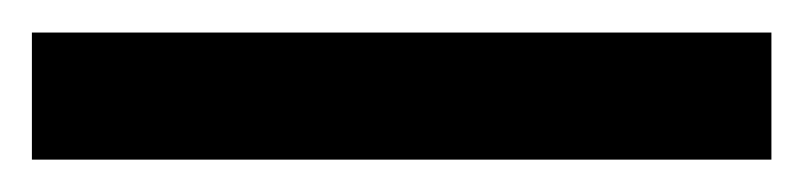

<svg xmlns="http://www.w3.org/2000/svg" viewBox="-21 -20 495 118"><path d="M453.1 0H-1.4V78.1H453.1Z"/></svg>

Font: Inter-Regular
Style: Regular
Weight: 500
Designer: Rasmus Andersson
Foundry: rsms
Version: ""